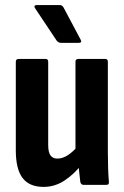

<svg xmlns="http://www.w3.org/2000/svg" viewBox="-20 -725 486 753"><path d="M151 8Q95 8 68.5 -27Q42 -62 42 -135V-483Q42 -494 54 -494H158Q169 -494 169 -483V-157Q169 -128 178 -115.5Q187 -103 205 -103Q226 -103 247 -117Q268 -131 289 -156L303 -83Q273 -44 234.5 -18Q196 8 151 8ZM308 0Q298 0 295 -11Q293 -28 290.5 -51.5Q288 -75 288 -94L276 -130V-483Q276 -494 288 -494H392Q403 -494 403 -483V-127Q403 -94 404 -65Q405 -36 407 -13Q409 0 397 0ZM219 -557Q209 -557 202 -566L118 -692Q114 -697 115.5 -701Q117 -705 123 -705H215Q224 -705 229 -696L296 -570Q303 -557 289 -557Z"/></svg>

Font: Sofia Sans Condensed ExtraBold
Style: Regular
Weight: 800
Designer: Botio Nikoltchev, Ani Petrova
Foundry: lettersoup
Version: Version 4.101